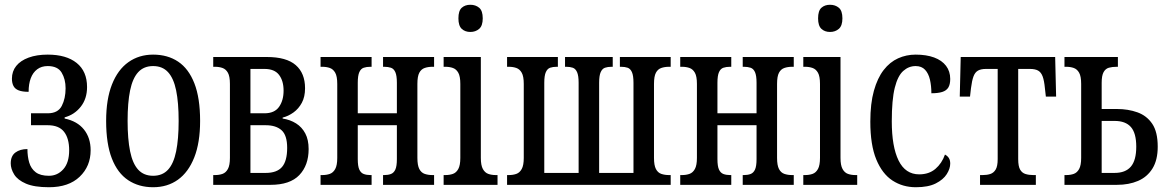

<svg xmlns="http://www.w3.org/2000/svg" viewBox="-20 -775 4884 805"><path d="M185 10Q124 10 89 -5Q54 -20 39.5 -43.5Q25 -67 25 -90Q25 -121 44.5 -135.5Q64 -150 95 -150Q95 -119 102.5 -93.5Q110 -68 129.5 -53Q149 -38 185 -38Q221 -38 245.5 -65.5Q270 -93 270 -145Q270 -195 248.5 -222.5Q227 -250 180 -250H110V-300H180Q223 -300 239 -331Q255 -362 255 -405Q255 -443 238.5 -470.5Q222 -498 180 -498Q154 -498 136 -484.5Q118 -471 109 -447Q100 -423 100 -390Q74 -390 58.5 -396Q43 -402 36.5 -414.5Q30 -427 30 -445Q30 -476 48 -498.5Q66 -521 100 -533.5Q134 -546 180 -546Q258 -546 301.5 -511Q345 -476 345 -410Q345 -361 318.5 -327.5Q292 -294 251 -283V-278Q304 -267 332 -232Q360 -197 360 -145Q360 -78 314 -34Q268 10 185 10Z M622 10Q562 10 517.5 -19.5Q473 -49 449 -110.5Q425 -172 425 -268Q425 -359 449.5 -421Q474 -483 518.5 -514.5Q563 -546 622 -546Q683 -546 727 -516.5Q771 -487 795 -425.5Q819 -364 819 -268Q819 -177 794.5 -115Q770 -53 726 -21.5Q682 10 622 10ZM622 -38Q661 -38 684.5 -63.5Q708 -89 718.5 -140.5Q729 -192 729 -268Q729 -345 718.5 -396Q708 -447 684.5 -472.5Q661 -498 622 -498Q583 -498 559.5 -472.5Q536 -447 525.5 -396Q515 -345 515 -268Q515 -192 525.5 -140.5Q536 -89 559.5 -63.5Q583 -38 622 -38Z M874 0V-41H881Q899 -41 913 -46Q927 -51 935.5 -66.5Q944 -82 944 -113V-423Q944 -455 935.5 -470Q927 -485 913 -490Q899 -495 881 -495H874V-536H1099Q1181 -536 1220 -502Q1259 -468 1259 -405Q1259 -369 1245.5 -344Q1232 -319 1210.5 -303.5Q1189 -288 1165 -282V-278Q1197 -273 1221.5 -257.5Q1246 -242 1260 -215.5Q1274 -189 1274 -150Q1274 -82 1235 -41Q1196 0 1114 0ZM1030 -50H1094Q1141 -50 1162.5 -75Q1184 -100 1184 -155Q1184 -208 1160.5 -229Q1137 -250 1094 -250H1030ZM1030 -300H1089Q1131 -300 1150 -327Q1169 -354 1169 -395Q1169 -436 1150 -461Q1131 -486 1089 -486H1030Z M1324 0V-41H1331Q1349 -41 1363 -46Q1377 -51 1385.5 -66.5Q1394 -82 1394 -113V-423Q1394 -455 1385.5 -470Q1377 -485 1363 -490Q1349 -495 1331 -495H1324V-536H1538V-495H1533Q1517 -495 1505 -491Q1493 -487 1486.5 -472.5Q1480 -458 1480 -428V-300H1644V-428Q1644 -458 1637.5 -472.5Q1631 -487 1619 -491Q1607 -495 1591 -495H1586V-536H1800V-495H1793Q1775 -495 1760.5 -490Q1746 -485 1738 -470Q1730 -455 1730 -423V-113Q1730 -82 1738 -66.5Q1746 -51 1760.5 -46Q1775 -41 1793 -41H1800V0H1586V-41H1591Q1607 -41 1619 -45.5Q1631 -50 1637.5 -64Q1644 -78 1644 -108V-250H1480V-108Q1480 -78 1486.5 -64Q1493 -50 1505 -45.5Q1517 -41 1533 -41H1538V0Z M1840 0V-41H1847Q1865 -41 1879 -46Q1893 -51 1901.5 -66.5Q1910 -82 1910 -113V-423Q1910 -455 1901.5 -470Q1893 -485 1879 -490Q1865 -495 1847 -495H1840V-536H1996V-113Q1996 -82 2004.5 -66.5Q2013 -51 2027 -46Q2041 -41 2059 -41H2066V0ZM1952 -641Q1930 -641 1916 -654Q1902 -667 1902 -698Q1902 -730 1916 -742.5Q1930 -755 1952 -755Q1974 -755 1989 -742.5Q2004 -730 2004 -698Q2004 -667 1989 -654Q1974 -641 1952 -641Z M2106 0V-41H2113Q2131 -41 2145 -46Q2159 -51 2167.5 -66.5Q2176 -82 2176 -113V-423Q2176 -455 2167.5 -470Q2159 -485 2145 -490Q2131 -495 2113 -495H2106V-536H2319V-495H2314Q2298 -495 2286.5 -491Q2275 -487 2268.5 -472.5Q2262 -458 2262 -428V-50H2406V-428Q2406 -458 2399.5 -472.5Q2393 -487 2381.5 -491Q2370 -495 2354 -495H2349V-536H2549V-495H2544Q2528 -495 2516.5 -491Q2505 -487 2498.5 -472.5Q2492 -458 2492 -428V-50H2636V-428Q2636 -458 2629.5 -472.5Q2623 -487 2611.5 -491Q2600 -495 2584 -495H2579V-536H2792V-495H2785Q2767 -495 2752.5 -490Q2738 -485 2730 -470Q2722 -455 2722 -423V-113Q2722 -82 2730 -66.5Q2738 -51 2752.5 -46Q2767 -41 2785 -41H2792V0Z M2832 0V-41H2839Q2857 -41 2871 -46Q2885 -51 2893.5 -66.5Q2902 -82 2902 -113V-423Q2902 -455 2893.5 -470Q2885 -485 2871 -490Q2857 -495 2839 -495H2832V-536H3046V-495H3041Q3025 -495 3013 -491Q3001 -487 2994.5 -472.5Q2988 -458 2988 -428V-300H3152V-428Q3152 -458 3145.5 -472.5Q3139 -487 3127 -491Q3115 -495 3099 -495H3094V-536H3308V-495H3301Q3283 -495 3268.5 -490Q3254 -485 3246 -470Q3238 -455 3238 -423V-113Q3238 -82 3246 -66.5Q3254 -51 3268.5 -46Q3283 -41 3301 -41H3308V0H3094V-41H3099Q3115 -41 3127 -45.5Q3139 -50 3145.5 -64Q3152 -78 3152 -108V-250H2988V-108Q2988 -78 2994.5 -64Q3001 -50 3013 -45.5Q3025 -41 3041 -41H3046V0Z M3348 0V-41H3355Q3373 -41 3387 -46Q3401 -51 3409.5 -66.5Q3418 -82 3418 -113V-423Q3418 -455 3409.5 -470Q3401 -485 3387 -490Q3373 -495 3355 -495H3348V-536H3504V-113Q3504 -82 3512.5 -66.5Q3521 -51 3535 -46Q3549 -41 3567 -41H3574V0ZM3460 -641Q3438 -641 3424 -654Q3410 -667 3410 -698Q3410 -730 3424 -742.5Q3438 -755 3460 -755Q3482 -755 3497 -742.5Q3512 -730 3512 -698Q3512 -667 3497 -654Q3482 -641 3460 -641Z M3820 10Q3765 10 3722 -18Q3679 -46 3654 -106.5Q3629 -167 3629 -265Q3629 -341 3644 -394.5Q3659 -448 3685 -481.5Q3711 -515 3745.5 -530.5Q3780 -546 3819 -546Q3864 -546 3896.5 -534Q3929 -522 3946.5 -499Q3964 -476 3964 -444Q3964 -421 3956 -408Q3948 -395 3930.5 -389.5Q3913 -384 3885 -384Q3885 -415 3879 -441Q3873 -467 3858.5 -482.5Q3844 -498 3819 -498Q3790 -498 3767 -477.5Q3744 -457 3731.5 -407Q3719 -357 3719 -266Q3719 -160 3747.5 -102Q3776 -44 3834 -44Q3875 -44 3902 -67Q3929 -90 3942 -127Q3953 -121 3958.5 -112Q3964 -103 3964 -89Q3964 -68 3949.5 -45Q3935 -22 3903.5 -6Q3872 10 3820 10Z M4089 0V-41H4100Q4118 -41 4132 -45.5Q4146 -50 4154.5 -64Q4163 -78 4163 -108V-486H4114Q4093 -486 4080.5 -479Q4068 -472 4061.5 -454.5Q4055 -437 4051 -405L4047 -370H4004L4008 -536H4404L4408 -370H4365L4361 -405Q4358 -437 4351.5 -454.5Q4345 -472 4332.5 -479Q4320 -486 4298 -486H4249V-108Q4249 -78 4257 -64Q4265 -50 4279.5 -45.5Q4294 -41 4312 -41H4323V0Z M4443 0V-41H4450Q4468 -41 4482 -46Q4496 -51 4504.5 -66.5Q4513 -82 4513 -113V-423Q4513 -455 4504.5 -470Q4496 -485 4482 -490Q4468 -495 4450 -495H4443V-536H4667V-495H4662Q4643 -495 4629 -491Q4615 -487 4607 -472.5Q4599 -458 4599 -428V-318H4663Q4710 -318 4749 -304Q4788 -290 4811 -256Q4834 -222 4834 -160Q4834 -104 4812 -68.5Q4790 -33 4751.5 -16.5Q4713 0 4663 0ZM4599 -50H4653Q4699 -50 4721.5 -76.5Q4744 -103 4744 -160Q4744 -217 4721.5 -242.5Q4699 -268 4653 -268H4599Z"/></svg>

Font: Noto Serif ExtraCondensed
Style: Regular
Weight: 400
Width: 2
Designer: Monotype Design Team
Foundry: Monotype Imaging Inc.
Version: Version 2.013